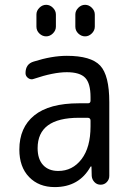

<svg xmlns="http://www.w3.org/2000/svg" viewBox="-20 -760 540 790"><path d="M304.7 -275.4Q134.8 -275.4 134.8 -150.4Q134.8 -105.5 157.2 -81.1Q179.7 -56.6 219.7 -56.6Q278.3 -56.6 315.4 -105Q352.5 -153.3 352.5 -240.2V-263.7Q352.5 -274.4 341.8 -275.4ZM205.1 9.8Q139.6 9.8 99.6 -31.7Q59.6 -73.2 59.6 -144.5Q59.6 -235.4 121.1 -285.2Q182.6 -335 304.7 -335H341.8Q352.5 -335 352.5 -345.7V-360.4Q352.5 -417 330.6 -439.9Q308.6 -462.9 254.9 -462.9Q200.2 -462.9 119.1 -435.5Q107.4 -430.7 96.2 -438.5Q85 -446.3 85 -459Q85 -497.1 119.1 -506.8Q193.4 -530.3 254.9 -530.3Q354.5 -530.3 392.1 -490.2Q429.7 -450.2 429.7 -339.8V-36.1Q429.7 -21.5 419.4 -10.7Q409.2 0 394 0Q378.9 0 368.7 -10.7Q358.4 -21.5 357.4 -36.1L356.4 -74.2Q356.4 -75.2 355.5 -75.2Q353.5 -75.2 352.5 -74.2Q305.7 9.8 205.1 9.8ZM370.1 -700.2V-650.4Q370.1 -634.8 357.9 -622.6Q345.7 -610.4 330.1 -610.4Q314.5 -610.4 302.2 -622.1Q290 -633.8 290 -650.4V-700.2Q290 -715.8 302.2 -728Q314.5 -740.2 330.1 -740.2Q345.7 -740.2 357.9 -728Q370.1 -715.8 370.1 -700.2ZM129.9 -700.2Q129.9 -715.8 142.1 -728Q154.3 -740.2 169.9 -740.2Q185.5 -740.2 197.8 -728Q210 -715.8 210 -700.2V-650.4Q210 -634.8 197.8 -622.6Q185.5 -610.4 169.9 -610.4Q154.3 -610.4 142.1 -622.1Q129.9 -633.8 129.9 -650.4Z"/></svg>

Font: Rounded-X Mgen+ 1m regular
Style: Regular
Weight: 400
Designer: [Source Han Sans]
Ryoko NISHIZUKA  (kana & ideographs); Paul D. Hunt (Latin, Greek & Cyrillic); Wenlong ZHANG  (bopomofo
Version: Version 1.059.20150602